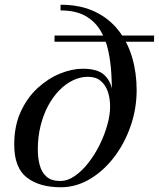

<svg xmlns="http://www.w3.org/2000/svg" viewBox="-20 -780 670 810"><path d="M236.5 10Q146 10 93 -31.2Q40 -72.5 40 -170Q40 -249 67.5 -308.8Q95 -368.5 139 -408.8Q183 -449 233.2 -469.5Q283.5 -490 329 -490Q390.5 -490 418.8 -464.8Q447 -439.5 454.8 -394.8Q462.5 -350 462.5 -291.5L444.5 -330Q444.5 -365.5 434.8 -393.8Q425 -422 404.5 -439Q384 -456 351 -456Q318.5 -456 287.5 -441Q256.5 -426 229.5 -398.2Q202.5 -370.5 182.5 -332.8Q162.5 -295 151 -248.5Q139.5 -202 139.5 -150Q139.5 -113 147.8 -82.8Q156 -52.5 176.5 -34.5Q197 -16.5 234 -16.5Q265.5 -16.5 296 -37.8Q326.5 -59 353.5 -93.8Q380.5 -128.5 401 -170.2Q421.5 -212 433 -253.8Q444.5 -295.5 444.5 -330L453 -351.5Q453 -405.5 450.2 -460.5Q447.5 -515.5 437 -564.8Q426.5 -614 403 -652.5Q379.5 -691 339 -713.5Q298.5 -736 235.5 -736V-760Q319 -760 379.5 -731.2Q440 -702.5 479.2 -652.5Q518.5 -602.5 537.5 -537.5Q556.5 -472.5 556.5 -400Q556.5 -321.5 531 -248Q505.5 -174.5 460.8 -116.2Q416 -58 358.2 -24Q300.5 10 236.5 10ZM210 -604V-630H630V-604Z"/></svg>

Font: Bodoni Moda 9pt
Style: Italic
Weight: 400
Italic angle: -13°
Designer: Owen Earl
Foundry: indestructible type
Version: Version 2.005